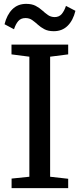

<svg xmlns="http://www.w3.org/2000/svg" viewBox="-20 -974 412 994"><path d="M132 -59V-680.5L39.5 -692.5V-743H333V-692.5L239.5 -680.5V-59L333 -48.5V0H40V-49.5ZM258.5 -812.5Q229 -812.5 209.8 -822.8Q190.5 -833 175.8 -846.5Q161 -860 146.5 -870.2Q132 -880.5 112 -880.5Q88 -880.5 74.5 -864.8Q61 -849 52.5 -822.5L3.5 -848.5Q15.5 -897.5 43.8 -925.8Q72 -954 115.5 -954Q145 -954 164.5 -943.8Q184 -933.5 198.8 -920Q213.5 -906.5 228.2 -896.2Q243 -886 262.5 -885.5Q286 -885.5 299.5 -901.5Q313 -917.5 321.5 -943.5L370.5 -918Q358.5 -868.5 330.2 -840.5Q302 -812.5 258.5 -812.5Z"/></svg>

Font: Merriweather
Style: Regular
Weight: 400
Designer: Eben Sorkin
Foundry: Eben Sorkin
Version: Version 2.100; ttfautohint (v1.7.19-72a1) -l 8 -r 50 -G 200 